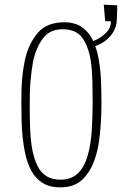

<svg xmlns="http://www.w3.org/2000/svg" viewBox="-20 -805 528 827"><path d="M240 2Q194 2 163.5 -17Q133 -36 114.5 -70.5Q96 -105 87 -151Q81 -181 77.5 -214.5Q74 -248 73 -284.5Q72 -321 72 -360Q72 -386 72.5 -411Q73 -436 75 -460.5Q77 -485 80.5 -508.5Q84 -532 89 -554Q106 -622 144.5 -665.5Q183 -709 257 -709Q303 -709 333 -688Q363 -667 380 -631.5Q397 -596 405 -550Q413 -507 415 -457.5Q417 -408 417 -359Q417 -317 414.5 -276.5Q412 -236 407 -199.5Q402 -163 392 -131Q374 -71 338 -34.5Q302 2 240 2ZM241 -31Q273 -31 296 -44Q319 -57 334.5 -81.5Q350 -106 359 -140Q371 -183 375 -240Q379 -297 379 -364Q379 -412 378 -455.5Q377 -499 372 -536Q363 -601 336 -640Q309 -679 250 -679Q195 -679 166 -641Q137 -603 123 -544Q119 -522 116 -498.5Q113 -475 111 -450Q109 -425 108.5 -400Q108 -375 108 -349Q108 -295 110 -247.5Q112 -200 119 -161Q127 -121 141 -91.5Q155 -62 179.5 -46.5Q204 -31 241 -31ZM366 -600 361 -621Q375 -624 398 -635.5Q421 -647 439.5 -666.5Q458 -686 458 -713L433 -714L427 -785L485 -782Q485 -772 484.5 -753.5Q484 -735 483 -715Q481 -688 466 -664Q451 -640 425.5 -623.5Q400 -607 366 -600Z"/></svg>

Font: Truculenta Thin
Style: Regular
Weight: 250
Version: Version 1.002